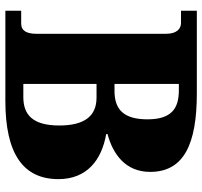

<svg xmlns="http://www.w3.org/2000/svg" viewBox="-39 -715 754 716"><g transform="rotate(90 338.0 -357.0)"><path d="M20 0H356C553 0 648 -66 648 -198C648 -303 578 -359 480 -376V-381C555 -401 621 -448 621 -540C621 -666 517 -714 328 -714H20V-655H66C84 -655 106 -643 106 -599V-116C106 -80 95 -59 68 -59H20ZM319 -407H293V-647H317C386 -647 425 -618 425 -530C425 -442 389 -407 319 -407ZM342 -67H293V-340H344C413 -340 448 -295 448 -201C448 -102 408 -67 342 -67Z"/></g></svg>

Font: Noto Serif Bengali SemiCondensed Black
Style: Regular
Weight: 900
Width: 4
Designer: Juan Bruce, Universal Thirst, Indian Type Foundry and the Monotype Design Team.
Foundry: Monotype Imaging Inc.
Version: Version 2.003